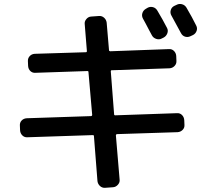

<svg xmlns="http://www.w3.org/2000/svg" viewBox="-20 -858 1040 957"><path d="M715.8 -819.3Q728.5 -826.2 742.7 -822.3Q756.8 -818.4 764.6 -804.7Q792 -758.8 812.5 -718.8Q819.3 -706.1 814 -691.9Q808.6 -677.7 795.9 -670.9L786.1 -666Q773.4 -659.2 758.8 -664.1Q744.1 -668.9 737.3 -681.6Q732.4 -690.4 723.1 -708Q713.9 -725.6 706.5 -739.7Q699.2 -753.9 692.4 -765.6Q685.5 -778.3 689.5 -792Q693.4 -805.7 706.1 -813.5ZM860.4 -834Q873 -840.8 887.2 -836.9Q901.4 -833 909.2 -820.3Q938.5 -770.5 958 -730.5Q964.8 -717.8 960 -704.1Q955.1 -690.4 942.4 -683.6L929.7 -677.7Q916 -670.9 902.3 -675.3Q888.7 -679.7 881.8 -693.4Q874 -709 834 -781.2Q827.1 -793.9 831.1 -807.6Q835 -821.3 847.7 -828.1ZM116.2 -173.8Q101.6 -172.9 91.3 -183.1Q81.1 -193.4 80.1 -208L79.1 -232.4Q78.1 -247.1 87.9 -257.3Q97.7 -267.6 113.3 -268.6L433.6 -279.3Q438.5 -279.3 439.5 -285.2L420.9 -499Q420.9 -503.9 416 -503.9L156.2 -495.1Q141.6 -494.1 131.3 -503.9Q121.1 -513.7 120.1 -529.3L119.1 -552.7Q118.2 -567.4 127.9 -578.1Q137.7 -588.9 153.3 -589.8L408.2 -597.7Q413.1 -597.7 413.1 -603.5L402.3 -737.3Q400.4 -751 410.2 -762.7Q419.9 -774.4 433.6 -775.4L473.6 -778.3Q488.3 -779.3 499 -769.5Q509.8 -759.8 511.7 -745.1L523.4 -607.4Q523.4 -603.5 529.3 -602.5L822.3 -613.3Q836.9 -614.3 847.2 -604Q857.4 -593.8 858.4 -579.1L859.4 -554.7Q860.4 -540 850.1 -529.3Q839.8 -518.6 825.2 -517.6L536.1 -507.8Q532.2 -507.8 532.2 -502.9L548.8 -288.1Q548.8 -283.2 554.7 -283.2L862.3 -293.9Q877 -294.9 887.2 -284.7Q897.5 -274.4 898.4 -258.8L899.4 -235.4Q900.4 -220.7 890.1 -210.4Q879.9 -200.2 865.2 -199.2L563.5 -189.5Q558.6 -189.5 557.6 -183.6L576.2 37.1Q578.1 50.8 567.9 62.5Q557.6 74.2 543.9 75.2L503.9 78.1Q489.3 79.1 478.5 69.3Q467.8 59.6 465.8 44.9L448.2 -179.7Q448.2 -184.6 442.4 -184.6Z"/></svg>

Font: Rounded-L Mgen+ 1m medium
Style: Regular
Weight: 500
Designer: [Source Han Sans]
Ryoko NISHIZUKA  (kana & ideographs); Paul D. Hunt (Latin, Greek & Cyrillic); Wenlong ZHANG  (bopomofo
Version: Version 1.059.20150602